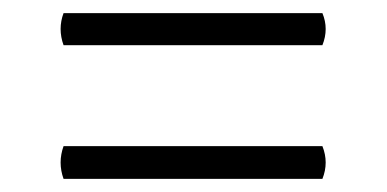

<svg xmlns="http://www.w3.org/2000/svg" viewBox="-20 -493 590 293"><path d="M77 -473H472Q482 -449 472 -424H77Q68 -449 77 -473ZM77 -270H472Q482 -245 472 -220H77Q68 -245 77 -270Z"/></svg>

Font: Arima Thin
Style: Regular
Weight: 400
Version: Version 1.100